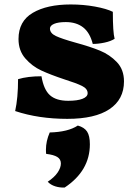

<svg xmlns="http://www.w3.org/2000/svg" viewBox="-20 -526 616 861"><path d="M48 -28Q61 -87 61 -171Q104 -184 166 -184Q176 -124 204 -99Q232 -74 286 -74Q327 -74 350 -83Q373 -92 373 -108Q373 -128 348 -140.5Q323 -153 269 -170Q206 -191 165 -210Q124 -229 93.5 -264Q63 -299 63 -351Q63 -431 127 -468.5Q191 -506 297 -506Q354 -506 406 -496.5Q458 -487 486 -473Q486 -381 494 -352Q477 -341 449 -335Q421 -329 396 -329Q383 -380 352.5 -403.5Q322 -427 275 -427Q241 -427 222.5 -419Q204 -411 204 -398Q204 -377 230.5 -364.5Q257 -352 318 -335Q384 -317 428 -299Q472 -281 504 -247.5Q536 -214 536 -161Q536 -80 471 -36.5Q406 7 282 7Q153 7 48 -28ZM383 121Q383 240 270 315Q248 316 227.5 309.5Q207 303 194 289Q224 269 238.5 247.5Q253 226 253 207Q253 188 237 178Q221 168 187 164Q186 158 186 145Q186 107 203 68Q285 66 329 37Q358 45 370.5 64Q383 83 383 121Z"/></svg>

Font: Vollkorn SC Black
Style: Regular
Weight: 900
Designer: Friedrich Althausen
Foundry: Friedrich Althausen
Version: Version 4.015